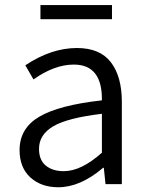

<svg xmlns="http://www.w3.org/2000/svg" viewBox="-20 -749 599 781"><path d="M216.8 12.7Q147.5 12.7 103.5 -27.3Q59.6 -67.4 59.6 -138.7Q59.6 -226.6 139.2 -273.9Q218.8 -321.3 394.5 -340.8Q396.5 -486.3 280.3 -486.3Q201.2 -486.3 116.2 -425.8L83 -483.4Q188.5 -553.7 293 -553.7Q386.7 -553.7 431.2 -495.6Q475.6 -437.5 475.6 -335V0H409.2L402.3 -66.4H399.4Q306.6 12.7 216.8 12.7ZM239.3 -52.7Q310.5 -52.7 394.5 -127.9V-286.1Q254.9 -269.5 196.8 -235.4Q138.7 -201.2 138.7 -143.6Q138.7 -97.7 166.5 -75.2Q194.3 -52.7 239.3 -52.7ZM144.5 -670.9V-728.5H435.5V-670.9Z"/></svg>

Font: Gen Shin Gothic Normal
Style: Regular
Weight: 300
Designer: [Source Han Sans]
Ryoko NISHIZUKA  (kana & ideographs); Paul D. Hunt (Latin, Greek & Cyrillic); Wenlong ZHANG  (bopomofo
Version: Version 1.002.20150607